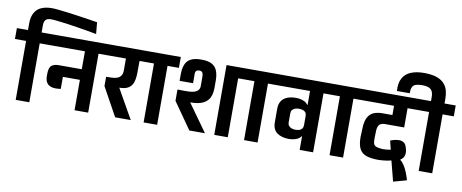

<svg xmlns="http://www.w3.org/2000/svg" viewBox="-135 -1628 5485 2278"><g transform="rotate(10 2607.5 -489.0)"><path d="M-36 -710V-841H397V-710H262V0H98V-710ZM889 -1074 902 -935Q858 -943 795.5 -954Q733 -965 663.5 -976Q594 -987 528.5 -996Q463 -1005 412.5 -1010Q362 -1015 338 -1014Q317 -1013 302.5 -1007.5Q288 -1002 279 -990.5Q270 -979 266 -963Q262 -947 262 -925V-803H98V-923Q98 -1027 152.5 -1085Q207 -1143 325 -1146Q355 -1147 409 -1141.5Q463 -1136 529.5 -1127.5Q596 -1119 664 -1109Q732 -1099 791 -1090Q850 -1081 889 -1074Z M807 0V-366H602V-221Q537 -211 499 -220.5Q461 -230 442.5 -250.5Q424 -271 418.5 -294.5Q413 -318 413 -334V-367Q413 -444 443.5 -469Q474 -494 529 -494H807V-710H325V-841H1105V-710H971V0Z M1296 -1 1107 -344V-456Q1142 -456 1176.5 -457.5Q1211 -459 1239 -468.5Q1267 -478 1284 -502Q1301 -526 1301 -571V-710H1033V-841H1574V-710H1465L1464 -574Q1464 -529 1457.5 -489.5Q1451 -450 1432.5 -420Q1414 -390 1378.5 -373Q1343 -356 1283 -356L1484 -1Z M1502 -710V-841H1939V-710H1802V0H1639V-710Z M2784 -841V-710H2653V0H2490V-841ZM2396 -547Q2396 -499 2385 -462.5Q2374 -426 2353 -401Q2332 -376 2301.5 -360Q2271 -344 2231 -337Q2191 -330 2142 -330L2378 0H2190L1967 -318Q1967 -341 1967 -363.5Q1967 -386 1967 -408.5Q1967 -431 1967 -454H1986Q2012 -454 2044.5 -453Q2077 -452 2110 -454Q2143 -456 2170.5 -464.5Q2198 -473 2215 -492Q2232 -511 2232 -545V-644Q2232 -659 2230.5 -673Q2229 -687 2224.5 -698Q2220 -709 2210.5 -715Q2201 -721 2184 -721Q2163 -721 2152.5 -713.5Q2142 -706 2138.5 -693.5Q2135 -681 2135.5 -665Q2136 -649 2136 -632V-560H1974V-620V-638Q1974 -710 1994 -758Q2014 -806 2059.5 -829.5Q2105 -853 2180 -853H2190Q2265 -853 2309.5 -830Q2354 -807 2374.5 -760.5Q2395 -714 2396 -644Q2396 -622 2396 -611.5Q2396 -601 2396 -588.5Q2396 -576 2396 -547Z M2712 -710V-841H3149V-710H3012V0H2849V-710Z M3681 0H3519Q3519 -41 3519 -82.5Q3519 -124 3519 -164H3515Q3500 -142 3475.5 -129.5Q3451 -117 3423 -111.5Q3395 -106 3370 -106Q3282 -106 3227 -145.5Q3172 -185 3172 -272V-434Q3172 -493 3197 -530Q3222 -567 3267 -584Q3312 -601 3370 -601Q3395 -601 3423 -595.5Q3451 -590 3475.5 -577.5Q3500 -565 3515 -542H3519V-710Q3491 -710 3446.5 -710Q3402 -710 3350 -710Q3298 -710 3245.5 -710Q3193 -710 3148.5 -710Q3104 -710 3077 -710V-841H3814V-710H3681ZM3334 -300Q3334 -275 3346.5 -259Q3359 -243 3380.5 -235Q3402 -227 3427 -227Q3454 -227 3475 -234Q3496 -241 3507.5 -257.5Q3519 -274 3519 -300V-408Q3519 -435 3507.5 -450.5Q3496 -466 3475 -473Q3454 -480 3427 -480Q3402 -480 3380.5 -472.5Q3359 -465 3346.5 -449Q3334 -433 3334 -408Z M3742 -710V-841H4179V-710H4042V0H3879V-710Z M4459 -46Q4374 -46 4317 -64Q4260 -82 4232 -132Q4204 -182 4204 -277Q4205 -294 4205.5 -310Q4206 -326 4207 -342Q4208 -358 4208 -374Q4208 -484 4254.5 -541.5Q4301 -599 4415 -599H4531V-710H4107V-841H4893V-710H4694V-478Q4656 -478 4617 -478Q4578 -478 4539.5 -478Q4501 -478 4462 -478Q4436 -478 4418.5 -470.5Q4401 -463 4390.5 -448Q4380 -433 4376 -411Q4372 -389 4372 -361Q4372 -349 4371.5 -337.5Q4371 -326 4371 -314Q4371 -302 4370 -290Q4370 -268 4371.5 -251Q4373 -234 4378.5 -221.5Q4384 -209 4396.5 -200.5Q4409 -192 4431.5 -187.5Q4454 -183 4490 -181Q4506 -181 4521.5 -182Q4537 -183 4552.5 -185.5Q4568 -188 4583 -190Q4577 -217 4570 -243Q4563 -269 4557 -296Q4579 -305 4607 -312Q4635 -319 4663.5 -319Q4692 -319 4715.5 -305Q4739 -291 4751 -256Q4754 -246 4759.5 -226.5Q4765 -207 4765.5 -183.5Q4766 -160 4755.5 -137Q4745 -114 4717 -96L4715 -91Q4741 -73 4764.5 -36Q4788 1 4806 46Q4824 91 4835 134L4676 178L4613 -66Q4579 -57 4539.5 -52Q4500 -47 4459 -46Z M4953 0V-710H4815V-841H4953V-888Q4953 -922 4945.5 -945Q4938 -968 4922 -982Q4906 -996 4880.5 -1002.5Q4855 -1009 4819 -1009Q4770 -1009 4741 -999Q4712 -989 4700 -963Q4688 -937 4688 -889H4534Q4527 -984 4559.5 -1043Q4592 -1102 4657.5 -1129Q4723 -1156 4814 -1156Q4909 -1156 4968 -1135Q5027 -1114 5059.5 -1078Q5092 -1042 5104 -996Q5116 -950 5116 -900V-841H5251V-710H5116V0Z"/></g></svg>

Font: Matangi Black
Style: Regular
Weight: 900
Designer: Prashant Pant
Foundry: The Graphic Ant
Version: Version 3.002